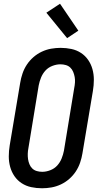

<svg xmlns="http://www.w3.org/2000/svg" viewBox="-20 -999 540 1027"><path d="M205 8Q175 8 147 2Q119 -4 96 -19Q73 -34 57.5 -56.5Q42 -79 34.5 -106Q27 -133 27 -162.5Q27 -192 32 -222L88 -556Q92 -581 100.5 -606Q109 -631 123.5 -653Q138 -675 158.5 -693Q179 -711 203.5 -722.5Q228 -734 253.5 -738.5Q279 -743 304 -743Q334 -743 362 -737Q390 -731 413 -716Q436 -701 451.5 -678.5Q467 -656 474.5 -629Q482 -602 482 -572.5Q482 -543 477 -513L421 -179Q417 -154 408.5 -129Q400 -104 385.5 -82Q371 -60 350.5 -42Q330 -24 305.5 -12.5Q281 -1 255.5 3.5Q230 8 205 8ZM206 -80Q227 -80 249 -88.5Q271 -97 286 -113.5Q301 -130 309.5 -151Q318 -172 322 -193L377 -528Q380 -543 381 -558Q382 -573 379.5 -587Q377 -601 371.5 -614.5Q366 -628 356 -637.5Q346 -647 332 -651Q318 -655 303 -655Q282 -655 260 -646.5Q238 -638 223 -621.5Q208 -605 199.5 -584Q191 -563 187 -542L132 -207Q129 -192 128.5 -177Q128 -162 130 -148Q132 -134 137.5 -120.5Q143 -107 153 -97.5Q163 -88 177 -84Q191 -80 206 -80ZM339 -795 228 -931 301 -979 399 -835Z"/></svg>

Font: Iosevka Curly Semibold
Style: Italic
Weight: 600
Italic angle: -9°
Monospace: yes
Designer: Belleve Invis
Foundry: Belleve Invis
Version: Version 22.1.2; ttfautohint (v1.8.4)